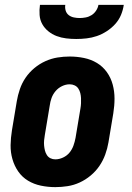

<svg xmlns="http://www.w3.org/2000/svg" viewBox="-20 -760 540 788"><path d="M207 8Q177 8 148 2Q119 -4 95 -18.5Q71 -33 55 -56Q39 -79 31 -107Q23 -135 23.5 -164.5Q24 -194 29 -225L49 -345Q53 -369 61.5 -394Q70 -419 85 -441Q100 -463 121 -480.5Q142 -498 166.5 -509Q191 -520 216 -524Q241 -528 266 -528Q296 -528 325 -522Q354 -516 378 -501.5Q402 -487 418.5 -464Q435 -441 442.5 -413Q450 -385 450 -355.5Q450 -326 445 -295L425 -175Q421 -151 412 -126Q403 -101 388 -79Q373 -57 352 -39.5Q331 -22 307 -11Q283 0 257.5 4Q232 8 207 8ZM207 -106Q223 -106 239 -113.5Q255 -121 265.5 -134Q276 -147 281.5 -162.5Q287 -178 290 -194L310 -314Q312 -325 312.5 -336Q313 -347 312.5 -357.5Q312 -368 309.5 -378Q307 -388 301.5 -396.5Q296 -405 286.5 -409.5Q277 -414 266 -414Q250 -414 234.5 -406.5Q219 -399 208 -386Q197 -373 191.5 -357.5Q186 -342 184 -326L164 -206Q162 -195 161 -184Q160 -173 161 -162.5Q162 -152 164.5 -142Q167 -132 172.5 -123.5Q178 -115 187 -110.5Q196 -106 207 -106ZM293 -600Q272 -600 251.5 -602.5Q231 -605 212.5 -612Q194 -619 178.5 -631.5Q163 -644 153.5 -661Q144 -678 142.5 -698.5Q141 -719 144 -740H248Q246 -728 249.5 -716.5Q253 -705 262 -698Q271 -691 283 -688.5Q295 -686 307 -686Q319 -686 332 -688.5Q345 -691 356 -698Q367 -705 374.5 -716.5Q382 -728 384 -740H488Q485 -719 476.5 -698.5Q468 -678 452.5 -661Q437 -644 417.5 -631.5Q398 -619 377.5 -612Q357 -605 335.5 -602.5Q314 -600 293 -600Z"/></svg>

Font: Iosevka Term Curly Heavy
Style: Italic
Weight: 900
Italic angle: -9°
Designer: Belleve Invis
Foundry: Belleve Invis
Version: Version 32.3.0